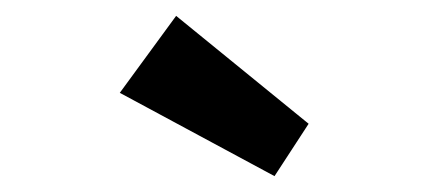

<svg xmlns="http://www.w3.org/2000/svg" viewBox="-20 -813 540 242"><path d="M326 -591 131 -696 202 -793 369 -657Z"/></svg>

Font: Lexend Tera SemiBold
Style: Regular
Weight: 600
Version: Version 1.007